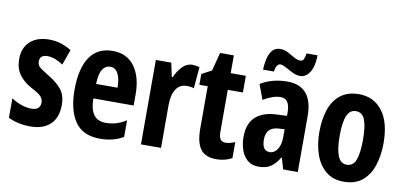

<svg xmlns="http://www.w3.org/2000/svg" viewBox="-71 -985 2589 1225"><g transform="rotate(10 1223.5 -372.5)"><path d="M347 -160Q347 -77 301 -33.5Q255 10 172 10Q91 10 29 -21V-147Q55 -129 90 -116Q125 -103 160 -103Q217 -103 217 -153Q217 -173 202.5 -190.5Q188 -208 135 -235Q84 -263 56 -303Q28 -343 28 -402Q28 -474 73 -515.5Q118 -557 196 -557Q236 -557 271.5 -546Q307 -535 341 -514L305 -414Q282 -430 256 -440.5Q230 -451 203 -451Q154 -451 154 -408Q154 -394 160 -383.5Q166 -373 183 -361Q200 -349 234 -328Q284 -299 315.5 -261Q347 -223 347 -160Z M608 -556Q700 -556 749.5 -489Q799 -422 799 -309V-236H538Q539 -164 564.5 -130Q590 -96 642 -96Q677 -96 708 -105Q739 -114 774 -136V-28Q710 10 624 10Q511 10 460.5 -65Q410 -140 410 -270Q410 -408 460 -482Q510 -556 608 -556ZM611 -454Q579 -454 560 -425Q541 -396 539 -330H678Q678 -388 660.5 -421Q643 -454 611 -454Z M1125 -557Q1145 -557 1170 -550L1158 -411Q1140 -418 1112 -418Q1066 -418 1042 -380.5Q1018 -343 1018 -279V0H888V-547H988L1007 -457H1013Q1029 -496 1057.5 -526.5Q1086 -557 1125 -557Z M1417 -104Q1445 -104 1478 -119V-15Q1433 10 1376 10Q1306 10 1274.5 -32.5Q1243 -75 1243 -163V-439H1189V-509L1253 -543L1284 -662H1373V-547H1471V-439H1373V-168Q1373 -136 1383 -120Q1393 -104 1417 -104Z M1741 -557Q1821 -557 1862.5 -508Q1904 -459 1904 -362V0H1809L1788 -73H1785Q1760 -31 1729.5 -10.5Q1699 10 1651 10Q1606 10 1578 -14.5Q1550 -39 1537 -78Q1524 -117 1524 -161Q1524 -247 1571 -290.5Q1618 -334 1706 -338L1774 -341V-363Q1774 -452 1714 -452Q1666 -452 1602 -414L1566 -511Q1641 -557 1741 -557ZM1737 -252Q1655 -248 1655 -167Q1655 -94 1704 -94Q1735 -94 1754.5 -124Q1774 -154 1774 -204V-254ZM1572 -605Q1573 -636 1580 -670.5Q1587 -705 1605.5 -729.5Q1624 -754 1659 -754Q1686 -754 1709.5 -741Q1733 -728 1754.5 -715.5Q1776 -703 1797 -703Q1811 -703 1817.5 -716.5Q1824 -730 1828 -755H1899Q1898 -682 1873 -644Q1848 -606 1812 -606Q1787 -606 1761.5 -618.5Q1736 -631 1713.5 -644Q1691 -657 1675 -657Q1665 -657 1655.5 -644.5Q1646 -632 1643 -605Z M2411 -275Q2411 -199 2390.5 -134Q2370 -69 2324 -29.5Q2278 10 2202 10Q2131 10 2085 -29Q2039 -68 2017 -133Q1995 -198 1995 -275Q1995 -358 2016.5 -421.5Q2038 -485 2084.5 -521Q2131 -557 2204 -557Q2299 -557 2355 -484.5Q2411 -412 2411 -275ZM2127 -273Q2127 -188 2145 -144Q2163 -100 2203 -100Q2244 -100 2261 -143.5Q2278 -187 2278 -275Q2278 -361 2261 -404Q2244 -447 2203 -447Q2163 -447 2145 -404.5Q2127 -362 2127 -273Z"/></g></svg>

Font: Noto Sans Armenian ExtraCondensed
Style: Bold
Weight: 700
Width: 2
Designer: Monotype Design Team
Foundry: Monotype Imaging Inc.
Version: Version 2.008; ttfautohint (v1.8.4.7-5d5b)